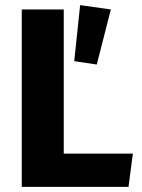

<svg xmlns="http://www.w3.org/2000/svg" viewBox="-20 -730 553 750"><path d="M229 -130H499L482 0H65V-693H229ZM413 -693 293 -710 270 -491 358 -478Z"/></svg>

Font: Fira Sans BGR
Style: Bold
Weight: 700
Designer: bBox Type GmbH & Carrois Corporate GbR & Edenspiekermann AG
Foundry: bBox Type GmbH & Carrois Corporate GbR & Edenspiekermann AG
Version: Version 4.301